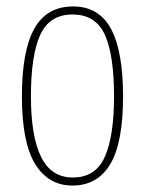

<svg xmlns="http://www.w3.org/2000/svg" viewBox="-20 -566 450 596"><path d="M205 10Q130 10 89 -57Q48 -124 48 -267Q48 -408 86.5 -477Q125 -546 207 -546Q287 -546 324.5 -476.5Q362 -407 362 -267Q362 -122 322 -56Q282 10 205 10ZM206 -15Q277 -15 305.5 -79.5Q334 -144 334 -267Q334 -395 305.5 -458Q277 -521 205 -521Q134 -521 105 -458Q76 -395 76 -267Q76 -143 107.5 -79Q139 -15 206 -15Z"/></svg>

Font: Noto Serif Georgian ExtraCondensed Thin
Style: Regular
Weight: 100
Width: 2
Designer: Monotype Design Team, Akaki Razmadze
Foundry: Google LLC
Version: Version 2.003; ttfautohint (v1.8.4.7-5d5b)